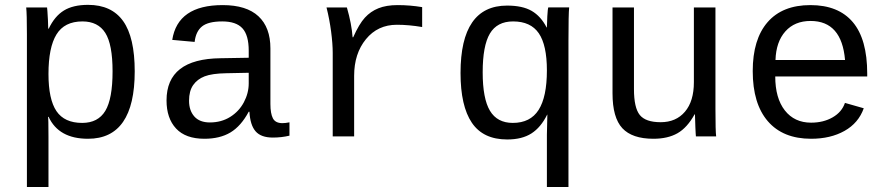

<svg xmlns="http://www.w3.org/2000/svg" viewBox="-20 -559 3641 787"><path d="M532.2 -266.6Q532.2 9.8 340.8 9.8Q220.7 9.8 179.2 -80.1H176.8Q178.7 -76.2 178.7 1V207.5H90.3V-418.9Q90.3 -502 87.4 -528.3H172.9Q173.3 -526.4 174.3 -513.9Q175.3 -501.5 176.5 -477.3Q177.7 -453.1 177.7 -441.4H179.7Q204.1 -492.7 241.9 -515.9Q279.8 -539.1 340.8 -539.1Q437.5 -539.1 484.9 -472.4Q532.2 -405.8 532.2 -266.6ZM441.4 -266.6Q441.4 -377 411.6 -424.1Q381.8 -471.2 317.9 -471.2Q244.1 -471.2 211.4 -417.7Q178.7 -364.3 178.7 -255.9Q178.7 -151.9 211.4 -103.5Q244.1 -55.2 316.9 -55.2Q381.8 -55.2 411.6 -104.5Q441.4 -153.8 441.4 -266.6Z M1137.7 -54.2Q1150.4 -54.2 1166.5 -57.6V-2.9Q1133.3 4.9 1098.6 4.9Q1049.8 4.9 1027.6 -20.8Q1005.4 -46.4 1002.4 -101.1H999.5Q967.8 -42 924.6 -16.1Q881.3 9.8 817.9 9.8Q740.7 9.8 701.7 -32.2Q662.6 -74.2 662.6 -147.5Q662.6 -317.9 884.3 -320.3L999.5 -322.3V-351.1Q999.5 -415 973.6 -443.1Q947.8 -471.2 891.1 -471.2Q833.5 -471.2 808.1 -450.7Q782.7 -430.2 777.8 -387.2L686 -395.5Q708.5 -538.1 892.6 -538.1Q990.2 -538.1 1039.3 -492.4Q1088.4 -446.8 1088.4 -360.4V-132.8Q1088.4 -93.8 1098.6 -74Q1108.9 -54.2 1137.7 -54.2ZM840.3 -57.1Q887.2 -57.1 923.3 -79.6Q959.5 -102.1 979.5 -139.6Q999.5 -177.2 999.5 -217.3V-260.7L906.7 -258.8Q849.1 -257.8 818.8 -246.1Q788.6 -234.4 771.7 -210.2Q754.9 -186 754.9 -146Q754.9 -106 776.6 -81.5Q798.3 -57.1 840.3 -57.1Z M1710.4 -448.2Q1655.8 -457.5 1606.9 -457.5Q1528.3 -457.5 1480 -398.4Q1431.6 -339.4 1431.6 -248V0H1343.8V-342.3Q1343.8 -379.4 1337.2 -429.7Q1330.6 -480 1318.4 -528.3H1401.9Q1421.4 -460.9 1425.3 -406.2H1427.7Q1452.1 -460.9 1475.6 -486.6Q1499 -512.2 1531.2 -525.1Q1563.5 -538.1 1609.9 -538.1Q1660.6 -538.1 1710.4 -529.8Z M2058.6 -536.1Q2121.6 -536.1 2159.2 -514.4Q2196.8 -492.7 2220.7 -446.3H2221.7Q2221.7 -460.9 2223.4 -491.9Q2225.1 -522.9 2227.5 -528.8H2313Q2310.1 -502.4 2310.1 -391.1V207.5H2221.7V-6.8L2223.6 -88.9H2222.7Q2196.8 -36.6 2158.2 -12Q2119.6 12.7 2059.1 12.7Q1960.4 12.7 1914.1 -55.9Q1867.7 -124.5 1867.7 -259.8Q1867.7 -536.1 2058.6 -536.1ZM2221.7 -270.5Q2221.7 -374 2188.5 -422.6Q2155.3 -471.2 2083 -471.2Q2017.6 -471.2 1988 -421.4Q1958.5 -371.6 1958.5 -262.7Q1958.5 -154.8 1988.3 -105Q2018.1 -55.2 2082 -55.2Q2153.8 -55.2 2187.7 -108.4Q2221.7 -161.6 2221.7 -270.5Z M2578.6 -528.3V-193.4Q2578.6 -117.2 2602.5 -87.6Q2626.5 -58.1 2688 -58.1Q2751 -58.1 2787.6 -101.1Q2824.2 -144 2824.2 -222.2V-528.3H2912.6V-112.8Q2912.6 -20.5 2915.5 0H2832.5Q2832 -2.4 2831.5 -13.2Q2831.1 -23.9 2830.3 -37.8Q2829.6 -51.8 2828.6 -90.3H2827.1Q2796.9 -35.6 2757.1 -12.9Q2717.3 9.8 2658.2 9.8Q2571.3 9.8 2531 -33.4Q2490.7 -76.7 2490.7 -176.3V-528.3Z M3157.7 -245.6Q3157.7 -156.7 3197 -106.4Q3236.3 -56.2 3304.7 -56.2Q3355 -56.2 3392.8 -77.9Q3430.7 -99.6 3443.4 -137.2L3520.5 -115.2Q3499 -54.7 3441.7 -22.5Q3384.3 9.8 3304.7 9.8Q3189.5 9.8 3127.4 -62Q3065.4 -133.8 3065.4 -267.6Q3065.4 -397.9 3126.2 -468Q3187 -538.1 3301.8 -538.1Q3416.5 -538.1 3475.6 -468.3Q3534.7 -398.4 3534.7 -257.3V-245.6ZM3302.7 -473.1Q3237.3 -473.1 3199.2 -430.4Q3161.1 -387.7 3158.7 -313H3443.8Q3430.2 -473.1 3302.7 -473.1Z"/></svg>

Font: Liberation Mono
Style: Regular
Weight: 400
Monospace: yes
Designer: Steve Matteson
Foundry: Ascender Corporation
Version: Version 2.1.5